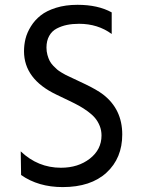

<svg xmlns="http://www.w3.org/2000/svg" viewBox="-20 -757 585 790"><path d="M237.9 12.8Q137.8 12.8 66.8 -36.9L65.3 -134.2Q136 -66.8 230.8 -66.8Q301.5 -66.8 349.6 -104.2Q397.7 -141.7 397.7 -199.6Q397.7 -220.5 390.3 -239Q382.8 -257.5 371.4 -271.1Q360.1 -284.8 341.4 -298.5Q322.8 -312.1 305.4 -321.7Q288 -331.3 263.5 -343L211.6 -367.9Q78.8 -431.5 78.8 -546.2Q78.8 -572.4 85 -597.7Q91.3 -622.9 107.2 -648.6Q123.2 -674.4 147.4 -693.5Q171.5 -712.7 210.6 -725Q249.6 -737.2 299 -737.2Q383.2 -737.2 439.6 -706V-617.2Q382.5 -659.1 305.4 -659.1Q278.1 -659.1 255.7 -654.5Q233.3 -649.9 213.4 -639.6Q193.5 -629.3 182.4 -609.2Q171.2 -589.1 171.2 -561.1Q171.2 -545.5 175.1 -531.2Q179 -517 184.3 -506.7Q189.6 -496.4 199 -486.5Q208.5 -476.6 215.2 -470.9Q221.9 -465.2 233.5 -458.3Q245 -451.3 250 -448.9Q255 -446.4 264.9 -441.8L326.7 -412.6Q378.2 -388.1 404.1 -368.3Q483 -307.5 483 -203.8Q483 -106.2 418.3 -46.7Q353.7 12.8 237.9 12.8Z"/></svg>

Font: TID UI
Style: Regular
Weight: 400
Designer: The TID Project Authors
Foundry: Bakken & Bæck
Version: Version 1.001;hotconv 1.0.109;makeotfexe 2.5.65596